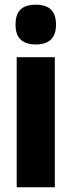

<svg xmlns="http://www.w3.org/2000/svg" viewBox="-20 -796 305 816"><path d="M132 -776C72 -776 46 -748 46 -691C46 -635 75 -607 132 -607C189 -607 218 -635 218 -691C218 -747 192 -776 132 -776ZM213 -553H51V0H213Z"/></svg>

Font: Noto Sans Arabic UI XCn Bk
Style: Regular
Weight: 900
Width: 2
Designer: Monotype Design Team, Nadine Chahine and Nizar Qandah
Foundry: Monotype Imaging Inc.
Version: Version 2.010